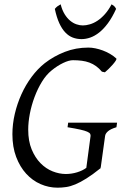

<svg xmlns="http://www.w3.org/2000/svg" viewBox="-20 -849 564 884"><path d="M516.1 -263.2Q489.7 -255.4 477.5 -244.9Q465.3 -234.4 463.9 -223.1L443.8 -78.1Q443.8 -78.1 443.6 -77.9Q443.4 -77.6 442.4 -77.1Q442.9 -76.2 443.8 -75.2Q406.7 -45.4 378.4 -27.6Q350.1 -9.8 327.1 -0.2Q304.2 9.3 284.4 12.2Q264.6 15.1 245.1 15.1Q204.6 15.1 167 -1.2Q129.4 -17.6 100.6 -49.1Q71.8 -80.6 54.4 -126.5Q37.1 -172.4 37.1 -231Q37.1 -277.3 48.1 -324.5Q59.1 -371.6 78.6 -414.8Q98.1 -458 125.5 -494.9Q152.8 -531.7 186 -558.1Q227.5 -590.3 278.3 -610.1Q329.1 -629.9 387.2 -629.9Q401.9 -629.9 418.9 -626.5Q436 -623 453.1 -616.7Q470.2 -610.4 486.3 -601.1Q502.4 -591.8 515.1 -580.1Q518.1 -577.6 512.7 -569.3Q507.3 -561 498.5 -551Q489.7 -541 479.7 -531.2Q469.7 -521.5 462.9 -516.1L449.2 -519Q436.5 -534.2 422.4 -544.4Q408.2 -554.7 391.8 -560.8Q375.5 -566.9 356.7 -569.3Q337.9 -571.8 315.9 -571.8Q297.4 -571.8 270.8 -559.1Q244.1 -546.4 217.8 -524.9Q192.9 -504.9 173.1 -472.7Q153.3 -440.4 139.2 -402.6Q125 -364.7 117.4 -325.4Q109.9 -286.1 109.9 -252Q109.9 -199.7 125.7 -161.4Q141.6 -123 166.5 -97.7Q191.4 -72.3 222.2 -60.1Q252.9 -47.9 283.2 -47.9Q309.6 -47.9 335 -55.7Q360.4 -63.5 377.4 -76.2L397 -223.1Q397.5 -228 395 -232.9Q392.6 -237.8 381.6 -242.7Q370.6 -247.6 349.1 -252.4Q327.6 -257.3 291 -263.2L293.9 -284.2H519ZM514.6 -808.1Q496.6 -768.6 476.8 -741.9Q457 -715.3 436.5 -699.2Q416 -683.1 395.5 -676Q375 -668.9 355.5 -668.9Q334 -668.9 315.2 -676Q296.4 -683.1 280.8 -699.5Q265.1 -715.8 252.9 -742.4Q240.7 -769 232.4 -808.1Q239.3 -816.4 245.6 -820.8Q252 -825.2 259.3 -829.1Q266.1 -802.2 277.6 -783.7Q289.1 -765.1 303 -753.7Q316.9 -742.2 332 -737.1Q347.2 -731.9 361.3 -731.9Q376.5 -731.9 394 -737.1Q411.6 -742.2 429 -753.7Q446.3 -765.1 462.9 -783.7Q479.5 -802.2 493.7 -829.1Q500.5 -825.2 505.1 -821.3Q509.8 -817.4 514.6 -808.1Z"/></svg>

Font: GentiumAlt
Style: Italic
Weight: 400
Italic angle: -7°
Designer: J. Victor Gaultney
Version: Version 1.02; 2005; OFL release